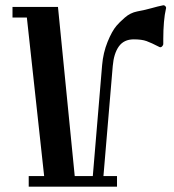

<svg xmlns="http://www.w3.org/2000/svg" viewBox="-20 -702 656 722"><path d="M420 0H88V-40H146L81 -636H27V-676H198L261 -40H329L364 -457Q368 -504 384.5 -544.5Q401 -585 418 -605Q428 -617 449 -635.5Q470 -654 496 -659Q528 -665 550.5 -671.5Q573 -678 593 -682Q598 -683 602 -678.5Q606 -674 604 -669Q599 -648 596.5 -618.5Q594 -589 594 -556Q594 -546 594 -537Q594 -532 589.5 -527.5Q585 -523 580 -525Q549 -541 531 -547.5Q513 -554 483 -554Q446 -554 427 -527.5Q408 -501 404 -454L369 -40H420Z"/></svg>

Font: Triodion
Style: Regular
Weight: 400
Version: Version 1.201; ttfautohint (v1.8.4.7-5d5b)